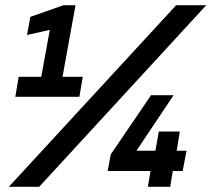

<svg xmlns="http://www.w3.org/2000/svg" viewBox="-20 -720 815 740"><path d="M14 0 659 -700H775L131 0ZM39 -347 52 -424H139L172 -605L84 -585L97 -655L225 -700H271L221 -424H299L286 -347ZM550 0 560 -61H395L407 -125L562 -353H649L506 -139H579L592 -213H673L661 -139H699L684 -61H646L636 0Z"/></svg>

Font: Rethink Sans ExtraBold
Style: Italic
Weight: 800
Italic angle: -10°
Designer: The Rethink Sans project authors (Hans Thiessen). DM Sans designed by Colophon Foundry.
Foundry: Rethink Communications LLC
Version: Version 1.001